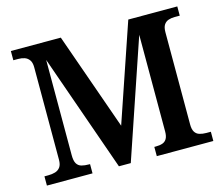

<svg xmlns="http://www.w3.org/2000/svg" viewBox="-101 -849 1149 984"><g transform="rotate(-15 473.5 -357.0)"><path d="M32 0V-49H52Q73 -49 89.5 -54Q106 -59 116 -72.5Q126 -86 126 -112V-602Q126 -628 116 -641.5Q106 -655 91 -660Q76 -665 58 -665H32V-714H297L479 -198L655 -714H915V-665H888Q870 -665 855 -660Q840 -655 831 -641.5Q822 -628 822 -602V-112Q822 -87 830.5 -73Q839 -59 855 -54Q871 -49 891 -49H915V0H615V-49H623Q644 -49 658.5 -54Q673 -59 681 -72.5Q689 -86 689 -111V-624L477 0H414L195 -623V-117Q195 -87 204 -72.5Q213 -58 229.5 -53.5Q246 -49 269 -49H274V0Z"/></g></svg>

Font: Noto Serif Khmer SemiBold
Style: Regular
Weight: 600
Version: Version 2.003